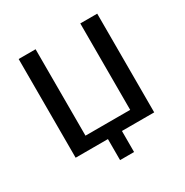

<svg xmlns="http://www.w3.org/2000/svg" viewBox="-148 -643 846 876"><g transform="rotate(-30 275.0 -204.5)"><path d="M391.7 0V-520H480.9V0ZM117.8 0V-64.7H440.1V0ZM67 0V-520H156.2V0ZM237.1 110.8V-64.7H310.9V110.8Z"/></g></svg>

Font: Murecho Thin
Style: Regular
Weight: 100
Designer: Neil Summerour
Foundry: Positype
Version: Version 1.010